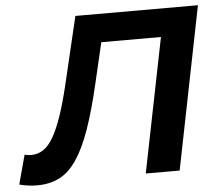

<svg xmlns="http://www.w3.org/2000/svg" viewBox="-91 -757 939 824"><g transform="rotate(-5 378.5 -345.0)"><path d="M36 10Q-1 10 -40 0L-6 -126Q7 -122 22 -122Q51 -122 74.5 -137.5Q98 -153 118 -187.5Q138 -222 157 -277.5Q176 -333 195 -413L263 -700H791L651 0H505L621 -578H364L323 -403Q296 -287 268 -208Q240 -129 207 -80.5Q174 -32 132.5 -11Q91 10 36 10Z"/></g></svg>

Font: Argentum Sans Medium
Style: Italic
Weight: 500
Italic angle: -11°
Designer: Julieta Ulanovsky (font), Cristiano Sobral (main changes and remaster)
Foundry: Julieta Ulanovsky (font), Cristiano Sobral (main changes and remaster)
Version: Version 2.007;June 15, 2022;FontCreator 14.0.0.2814 64-bit; 